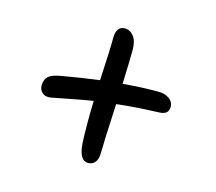

<svg xmlns="http://www.w3.org/2000/svg" viewBox="-85 -690 870 772"><g transform="rotate(15 350.0 -303.5)"><path d="M131.8 -238.8Q107.4 -233.9 93.8 -245.6Q80.1 -257.3 80.1 -276.9Q81.1 -300.3 94 -313.2Q106.9 -326.2 146 -333Q225.6 -347.2 301.8 -356.9Q309.1 -485.8 309.1 -539.1Q309.1 -558.6 318.1 -571.3Q327.1 -584 344.2 -584Q367.2 -584 382.1 -564.2Q397 -544.4 397 -508.8Q397 -469.7 393.1 -366.2Q465.3 -373 541 -373Q568.4 -373 586.2 -359.9Q604 -346.7 604 -327.1Q604 -310.1 594.2 -301.8Q584.5 -293.5 562 -293Q468.3 -290 389.2 -280.8Q380.9 -116.7 380.9 -76.2Q380.9 -48.3 369.4 -35.6Q357.9 -22.9 341.8 -22.9Q305.2 -22.9 299.8 -88.9Q295.4 -158.7 298.8 -270Q262.2 -264.2 201.9 -252.4Q141.6 -240.7 131.8 -238.8Z"/></g></svg>

Font: Shantell Sans Irregular Bouncy
Style: Regular
Weight: 400
Designer: Stephen Nixon, Anya Danilova, Shantell Martin
Foundry: Arrow Type
Version: Version 1.006;[9816181b4]